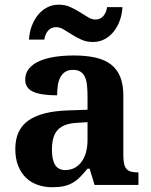

<svg xmlns="http://www.w3.org/2000/svg" viewBox="-20 -784 639 814"><path d="M200.2 -148.9Q200.2 -106 213.9 -84.5Q227.5 -63 256.8 -63Q278.3 -63 295.7 -72Q313 -81.1 325.4 -97.7Q337.9 -114.3 344.5 -137.9Q351.1 -161.6 351.1 -190.9V-266.1L306.2 -263.2Q276.4 -261.7 255.9 -253.7Q235.4 -245.6 223.1 -231.4Q210.9 -217.3 205.6 -196.8Q200.2 -176.3 200.2 -148.9ZM289.1 -487.8Q270 -487.8 257.1 -479.7Q244.1 -471.7 236.3 -457.3Q228.5 -442.9 225.3 -423.1Q222.2 -403.3 222.2 -379.9Q154.8 -379.9 120.8 -395Q86.9 -410.2 86.9 -446.8Q86.9 -474.1 103.3 -493.7Q119.6 -513.2 147.7 -525.4Q175.8 -537.6 213.1 -543.2Q250.5 -548.8 293 -548.8Q345.7 -548.8 385 -539.8Q424.3 -530.8 450.4 -510.7Q476.6 -490.7 489.7 -458.3Q502.9 -425.8 502.9 -378.9V-124Q502.9 -103.5 506.1 -89.8Q509.3 -76.2 516.1 -68.1Q522.9 -60.1 534.7 -56.6Q546.4 -53.2 563 -53.2H566.9V0H380.9L359.9 -68.8H351.1Q334.5 -48.8 319.8 -33.9Q305.2 -19 288.6 -9.3Q272 0.5 251.2 5.1Q230.5 9.8 202.1 9.8Q168.9 9.8 140.4 0Q111.8 -9.8 90.6 -30Q69.3 -50.3 57.1 -80.8Q44.9 -111.3 44.9 -152.8Q44.9 -234.4 100.8 -273.4Q156.7 -312.5 269 -315.9L351.1 -318.8V-374Q351.1 -398.9 349.1 -419.9Q347.2 -440.9 340.8 -456.1Q334.5 -471.2 322 -479.5Q309.6 -487.8 289.1 -487.8ZM385.3 -701.2Q396 -701.2 404.5 -705.6Q413.1 -710 419.2 -717.3Q425.3 -724.6 429 -734.1Q432.6 -743.7 434.1 -753.9H499Q497.6 -723.6 487.8 -696.8Q478 -669.9 461.7 -649.7Q445.3 -629.4 423.1 -617.7Q400.9 -606 374 -606Q347.2 -606 325.4 -615.7Q303.7 -625.5 284.9 -637.5Q266.1 -649.4 249.8 -659.2Q233.4 -668.9 217.3 -668.9Q206.1 -668.9 197.5 -664.6Q189 -660.2 182.9 -652.8Q176.8 -645.5 173.1 -636Q169.4 -626.5 168 -616.2H103Q104.5 -646.5 114.5 -673.3Q124.5 -700.2 140.9 -720.5Q157.2 -740.7 179.7 -752.4Q202.1 -764.2 229 -764.2Q255.9 -764.2 277.6 -754.4Q299.3 -744.6 318.1 -732.7Q336.9 -720.7 353.3 -710.9Q369.6 -701.2 385.3 -701.2Z"/></svg>

Font: Sahl Naskh
Style: Bold
Weight: 700
Designer: Pascal Zoghbi
Version: Version 1.001